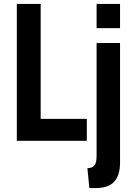

<svg xmlns="http://www.w3.org/2000/svg" viewBox="-20 -720 678 982"><path d="M66 0V-700H188V-112H424V0ZM474 -576V-700H594V-576ZM437 242 427 140Q452 140 463 126.2Q474 112.5 474 78V-500H594V111Q594 176 564.5 209Q535 242 468 242Z"/></svg>

Font: Cabin Condensed
Style: Bold
Weight: 700
Width: 3
Designer: Pablo Impallari
Foundry: Pablo Impallari. http://www.impallari.com Igino Marini. http://www.ikern.com
Version: Version 3.001; ttfautohint (v1.8.3)